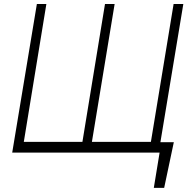

<svg xmlns="http://www.w3.org/2000/svg" viewBox="-20 -747 962 940"><path d="M831 -50.8 783.7 172.9H733L761.4 0H39.8L160.5 -727.3H207L96.6 -52.6H383.5L494 -727.3H541.2L430 -52.6H718.8L829.9 -727.3H877.5L765.3 -50.8Z"/></svg>

Font: Inter Extra Light  BETA
Style: Italic
Weight: 200
Italic angle: 9.39999°
Designer: Rasmus Andersson
Foundry: rsms
Version: Version 3.011;git-f93a4a705